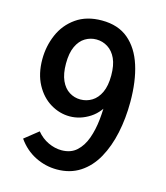

<svg xmlns="http://www.w3.org/2000/svg" viewBox="-106 -770 750 865"><g transform="rotate(15 269.0 -337.5)"><path d="M263 -688Q339 -688 387 -647.5Q435 -607 458 -535Q481 -463 481 -366Q481 -290 466.5 -221.5Q452 -153 422.5 -100Q393 -47 347 -17Q301 13 239 13Q186 13 138 -11Q90 -35 57 -82L121 -133Q144 -105 175 -90.5Q206 -76 237 -76Q280 -76 307 -100.5Q334 -125 348.5 -165.5Q363 -206 368 -254.5Q373 -303 372 -352L398 -354Q372 -291 327 -262Q282 -233 233 -233Q186 -233 143.5 -258.5Q101 -284 74.5 -333Q48 -382 48 -450Q48 -511 71.5 -565.5Q95 -620 143.5 -654Q192 -688 263 -688ZM261 -599Q233 -599 209 -584.5Q185 -570 170.5 -539Q156 -508 156 -459Q156 -411 170 -380Q184 -349 208 -334Q232 -319 260 -319Q289 -319 313.5 -334Q338 -349 352.5 -380Q367 -411 367 -459Q367 -507 353 -537.5Q339 -568 314.5 -583.5Q290 -599 261 -599Z"/></g></svg>

Font: Yaldevi SemiBold
Style: Regular
Weight: 600
Designer: Sol Matas, Rajitha Manaperi, Kosala Senevirathne
Foundry: Mooniak
Version: Version 1.100